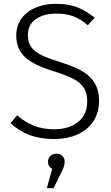

<svg xmlns="http://www.w3.org/2000/svg" viewBox="-20 -716 583 1004"><path d="M439 -584Q403 -616 364.5 -630.5Q326 -645 274 -645Q210 -645 168 -616.5Q126 -588 126 -533Q126 -506 134.5 -486Q143 -466 162 -450Q181 -434 212.5 -420.5Q244 -407 290 -393Q335 -379 373.5 -362.5Q412 -346 439.5 -323Q467 -300 482.5 -267.5Q498 -235 498 -189Q498 -144 482 -107.5Q466 -71 435.5 -44.5Q405 -18 361 -3.5Q317 11 262 11Q190 11 133.5 -10.5Q77 -32 35 -72L70 -113Q108 -79 155 -59.5Q202 -40 262 -40Q340 -40 388 -78Q436 -116 436 -187Q436 -219 426 -242Q416 -265 395.5 -282.5Q375 -300 342.5 -314Q310 -328 265 -342Q213 -358 175.5 -375.5Q138 -393 113.5 -415Q89 -437 77 -465Q65 -493 65 -531Q65 -568 80 -598.5Q95 -629 122.5 -650.5Q150 -672 188 -684Q226 -696 272 -696Q342 -696 389 -676Q436 -656 475 -623ZM231 130Q231 112 243 100Q255 88 275 88Q296 88 307 100Q318 112 318 130Q318 142 314.5 154Q311 166 300 187L260 268H225L253 167Q231 155 231 130Z"/></svg>

Font: Jldddboxgfspflltxgxzjzlszac
Style: Regular
Weight: 300
Designer: Carrois Corporate & Edenspiekermann
Foundry: Carrois Corporate GbR & Edenspiekermann AG
Version: Version 2.001